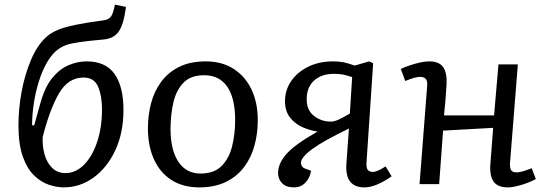

<svg xmlns="http://www.w3.org/2000/svg" viewBox="-20 -798 2369 832"><path d="M256 14Q227 14 193 3Q159 -8 128.5 -37Q98 -66 79 -119Q60 -172 60 -255Q60 -328 74 -402.5Q88 -477 115 -540Q142 -603 181 -638Q201 -656 229.5 -668Q258 -680 305.5 -690Q353 -700 429 -710Q452 -713 461.5 -727Q471 -741 478 -778L526 -768Q516 -692 494.5 -661.5Q473 -631 430 -627Q363 -621 325 -615.5Q287 -610 267.5 -603Q248 -596 233 -585Q206 -566 184.5 -529Q163 -492 148.5 -445.5Q134 -399 126.5 -349.5Q119 -300 119 -256L128 -254L155 -351Q174 -420 206 -459.5Q238 -499 277 -515.5Q316 -532 355 -532Q438 -532 476.5 -477.5Q515 -423 515 -322Q515 -223 480 -147.5Q445 -72 386 -29Q327 14 256 14ZM342 -462Q276 -462 236 -394Q196 -326 165 -204Q163 -167 172.5 -131Q182 -95 205 -71.5Q228 -48 264 -48Q309 -48 345 -85Q381 -122 401.5 -184.5Q422 -247 422 -325Q422 -383 405 -422.5Q388 -462 342 -462Z M843 14Q773 14 723 -18Q673 -50 647 -108Q621 -166 621 -242Q621 -298 634.5 -350Q648 -402 678 -443Q708 -484 756 -508Q804 -532 872 -532Q942 -532 992.5 -499.5Q1043 -467 1070 -410Q1097 -353 1097 -277Q1097 -220 1083 -168Q1069 -116 1038.5 -75Q1008 -34 959.5 -10Q911 14 843 14ZM849 -46Q908 -46 940.5 -79Q973 -112 986 -165Q999 -218 999 -277Q999 -372 965 -422Q931 -472 864 -472Q806 -472 774.5 -439Q743 -406 731 -352.5Q719 -299 719 -239Q719 -148 753 -97Q787 -46 849 -46Z M1492 -241Q1382 -188 1333 -152Q1284 -116 1284 -92Q1284 -85 1288.5 -78Q1293 -71 1301 -68L1328 -58Q1323 -27 1303.5 -6.5Q1284 14 1254 14Q1220 14 1202.5 -4Q1185 -22 1185 -48Q1185 -90 1221.5 -131Q1258 -172 1348 -223L1356 -228Q1321 -233 1288.5 -248Q1256 -263 1235.5 -290.5Q1215 -318 1215 -359Q1215 -408 1242 -447Q1269 -486 1316 -509Q1363 -532 1423 -532Q1449 -532 1469 -528Q1489 -524 1517 -514L1580 -532L1597 -524L1568 -91Q1567 -69 1574.5 -61Q1582 -53 1595 -53Q1606 -53 1620 -59.5Q1634 -66 1651 -77L1677 -34Q1646 -12 1615.5 1Q1585 14 1559 14Q1474 14 1481 -88ZM1506 -464Q1478 -473 1463 -475.5Q1448 -478 1427 -478Q1373 -478 1341 -449Q1309 -420 1309 -368Q1309 -320 1341 -295.5Q1373 -271 1413 -271Q1428 -271 1447 -279.5Q1466 -288 1496 -306Z M2117 -244 1900 -232 1883 0H1798L1831 -425Q1833 -447 1825 -456Q1817 -465 1800 -465Q1780 -465 1736 -447L1717 -499Q1741 -511 1778 -521.5Q1815 -532 1840 -532Q1883 -532 1900.5 -507Q1918 -482 1915 -430Q1913 -394 1910 -360Q1907 -326 1904 -298H2121L2140 -519H2224L2190 -91Q2189 -70 2195 -60.5Q2201 -51 2219 -51Q2239 -51 2284 -69L2302 -22Q2274 -7 2238.5 3.5Q2203 14 2180 14Q2137 14 2119 -11Q2101 -36 2105 -88Z"/></svg>

Font: Literata 7pt
Style: Italic
Weight: 400
Italic angle: -2°
Designer: Latin by Veronika Burian and Jose Scaglione. Greek by Irene Vlachou. Cyrillic by Vera Evstafieva
Foundry: TypeTogether
Version: Version 3.002